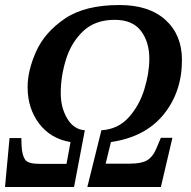

<svg xmlns="http://www.w3.org/2000/svg" viewBox="-22 -745 760 765"><path d="M-2 0H273L316 -226Q272 -229 246 -272.5Q220 -316 220 -374Q220 -441 241 -508.5Q262 -576 309.5 -621Q357 -666 435 -666Q506 -666 539.5 -622Q573 -578 573 -511Q573 -454 553 -389Q533 -324 490.5 -277Q448 -230 382 -226L326 0H619L665 -196H619L599 -149Q586 -119 563.5 -106Q541 -93 496 -93H399L420 -179Q557 -199 630 -289Q703 -379 703 -506Q703 -606 637.5 -665.5Q572 -725 454 -725Q316 -725 236 -670.5Q156 -616 122 -540Q88 -464 88 -398Q88 -313 134 -252.5Q180 -192 259 -179L243 -92H137Q90 -92 78 -109Q66 -126 64 -164L63 -195H16Z"/></svg>

Font: Noto Serif SemiCondensed Semi
Style: Italic
Weight: 600
Width: 4
Italic angle: -12°
Designer: Monotype Design Team
Foundry: Monotype Imaging Inc.
Version: Version 1.901